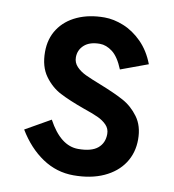

<svg xmlns="http://www.w3.org/2000/svg" viewBox="-85 -823 838 925"><g transform="rotate(10 333.5 -360.5)"><path d="M336 -102Q401 -102 431.5 -127.5Q462 -153 462 -197Q462 -223 444.5 -241Q427 -259 400.5 -271Q374 -283 327 -299Q255 -325 209.5 -348.5Q164 -372 131 -417.5Q98 -463 98 -535Q98 -600 130 -648Q162 -696 219.5 -722Q277 -748 352 -748Q397 -748 445.5 -728.5Q494 -709 535.5 -667.5Q577 -626 601 -563L468 -514Q444 -573 413.5 -596Q383 -619 352 -619Q302 -619 275.5 -595Q249 -571 249 -535Q249 -509 267 -490Q285 -471 312.5 -458Q340 -445 389 -426Q460 -398 504.5 -374Q549 -350 581 -306.5Q613 -263 613 -197Q613 -131 579.5 -80.5Q546 -30 483.5 -1.5Q421 27 336 27Q253 27 183.5 -19.5Q114 -66 64 -149L187 -219Q250 -102 336 -102Z"/></g></svg>

Font: SUITE Heavy
Style: Regular
Weight: 900
Designer: Sun
Foundry: Sun
Version: Version 2.040